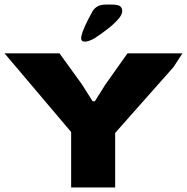

<svg xmlns="http://www.w3.org/2000/svg" viewBox="-20 -822 820 842"><path d="M292 0V-243L0 -588H241L340 -451L386 -378H396L442 -451L539 -588H780L741 -528L485 -239V0ZM336 -654Q336 -667 345.5 -690.5Q355 -714 367 -737.5Q379 -761 386 -773Q395 -787 408.5 -794.5Q422 -802 446 -802H467Q495 -802 505.5 -795.5Q516 -789 516 -773Q516 -757 496.5 -735.5Q477 -714 449.5 -693Q422 -672 396 -655Q385 -648 370.5 -643Q356 -638 346 -640Q336 -642 336 -654Z"/></svg>

Font: Goldman
Style: Bold
Weight: 700
Designer: Jaikishan Patel
Version: Version 1.000; ttfautohint (v1.8.3)